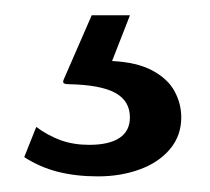

<svg xmlns="http://www.w3.org/2000/svg" viewBox="-20 -25 275 252"><path d="M108.5 206.5Q79.9 206.5 56 200.5Q32.1 194.4 11.8 181.2L27.6 141.6Q42.7 152.8 59.5 159Q76.4 165.1 97 165.1Q123.4 165.1 137 155.9Q150.5 146.8 150.5 129.1Q150.5 107.6 131.5 97Q112.5 86.4 70.2 85.5Q64.9 85.5 63.5 84Q62.1 82.6 64 78.5L100.4 -5H150.6L127.1 55.1Q159.7 56.7 179.9 67.5Q200.2 78.4 209 94.6Q217.9 110.9 217.9 129Q217.9 153.1 203.1 170.7Q188.3 188.3 163.3 197.4Q138.3 206.5 108.5 206.5Z"/></svg>

Font: Public Sans VF
Style: Regular
Weight: 400
Designer: Pablo Impallari, Rodrigo Fuenzalida (Modified by Dan O. Williams and USWDS)
Version: Version 1.003